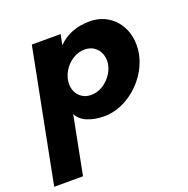

<svg xmlns="http://www.w3.org/2000/svg" viewBox="-180 -570 921 939"><g transform="rotate(-20 280.0 -100.5)"><path d="M80 -441H230L219 -387Q283 -451 383 -451Q436 -451 476.5 -426Q517 -401 539 -358.5Q561 -316 561 -265Q561 -240 557 -220Q545 -159 506 -106.5Q467 -54 410.5 -22Q354 10 293 10Q246 10 207.5 -5.5Q169 -21 154 -53L95 250H-55ZM270 -110Q303 -110 332.5 -129Q362 -148 380.5 -178.5Q399 -209 399 -241Q399 -279 375.5 -304.5Q352 -330 313 -330Q280 -330 250.5 -311Q221 -292 203 -261Q185 -230 185 -197Q185 -160 208.5 -135Q232 -110 270 -110Z"/></g></svg>

Font: Teachers
Style: Bold Italic
Weight: 700
Designer: Alfredo Marco Pradil & Chank Diesel
Version: Version 0.009